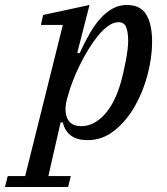

<svg xmlns="http://www.w3.org/2000/svg" viewBox="-104 -550 668 770"><path d="M-73 156H-3L148 -450H60L69 -490L255 -530L206 -339L215 -336Q234 -377 254 -412.5Q274 -448 297 -474Q320 -500 346.5 -515Q373 -530 405 -530Q459 -530 482.5 -491.5Q506 -453 506 -382Q506 -320 488 -251Q470 -182 436.5 -123.5Q403 -65 355 -26.5Q307 12 247 12Q165 12 148 -59H139L90 156H180L169 200H-84ZM222 -44Q272 -44 315 -90.5Q358 -137 383 -228Q387 -244 392 -265.5Q397 -287 401 -308.5Q405 -330 407.5 -350.5Q410 -371 410 -385Q410 -421 402 -441Q394 -461 371 -461Q351 -461 330 -446Q309 -431 289 -406.5Q269 -382 250 -351Q231 -320 215.5 -288Q200 -256 188 -225Q176 -194 170 -171L165 -154Q152 -106 166 -75Q180 -44 222 -44Z"/></svg>

Font: IBM Plex Serif Text
Style: Italic
Weight: 450
Italic angle: -14°
Designer: Mike Abbink, Paul van der Laan, Pieter van Rosmalen
Foundry: Bold Monday
Version: Version 3.001